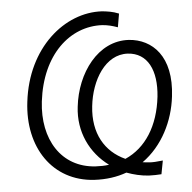

<svg xmlns="http://www.w3.org/2000/svg" viewBox="-52 -763 822 822"><g transform="rotate(-5 359.5 -351.5)"><path d="M320 5C372 8 419 1 460 -14C490 -3 522 5 555 7C575 8 590 7 609 6L620 -52C593 -49 577 -48 563 -49L533 -52C620 -114 671 -217 683 -322C704 -493 620 -572 520 -579C388 -587 293 -457 277 -313C264 -206 310 -112 389 -54C370 -51 351 -51 331 -52C184 -61 107 -188 126 -349C150 -549 274 -659 412 -652C437 -650 455 -645 478 -637L488 -695C462 -706 436 -709 416 -711C256 -720 91 -583 64 -353C40 -159 142 -6 320 5ZM339 -310C351 -421 414 -526 510 -521C595 -516 633 -439 621 -326C607 -202 550 -112 461 -73C375 -112 326 -194 339 -310Z"/></g></svg>

Font: Fixel Text 20240404 Light
Style: Italic
Weight: 300
Width: 4
Italic angle: -10°
Designer: AlfaBravo + MacPaw
Foundry: Kyrylo Tkachov, Marchela Mozhyna, Serhii Makarenko, Maria Weinstein, Zakhar Kryvoshyya
Version: Version 1.211;Glyphs 3.2 (3225)